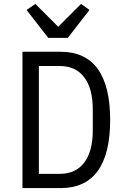

<svg xmlns="http://www.w3.org/2000/svg" viewBox="-20 -963 640 983"><path d="M95 -698H290Q417 -698 480.5 -610Q544 -522 544 -349Q544 -176 480.5 -88Q417 0 290 0H95ZM286 -73Q368 -73 411.5 -131Q455 -189 455 -295V-403Q455 -509 411.5 -567Q368 -625 286 -625H179V-73ZM227 -769 116 -912 161 -943 278 -826 395 -943 438 -912 327 -769Z"/></svg>

Font: iA Writer Quattro V
Style: Regular
Weight: 400
Designer: Mike Abbink, Paul van der Laan, Pieter van Rosmalen, Oliver Reichenstein
Foundry: Information Architects Inc.
Version: Version 2.000